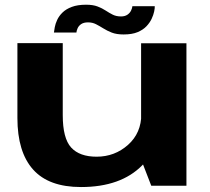

<svg xmlns="http://www.w3.org/2000/svg" viewBox="-20 -768 870 794"><path d="M605.5 0H751V-589H563.5V-108.5ZM239.5 -589.5H52V-280Q52 -139.5 116.8 -67Q181.5 5.5 315 5.5Q479.5 5.5 568 -84.2Q656.5 -174 656.5 -249L564.5 -297Q564.5 -218 509.5 -169Q454.5 -120 379.5 -120Q309 -120 274.2 -158Q239.5 -196 239.5 -292ZM491 -625.5Q526 -625.5 548.8 -635Q571.5 -644.5 585.5 -659.2Q599.5 -674 607 -690Q614.5 -706 617.5 -720.2Q620.5 -734.5 620 -742.5H527.5Q527 -735 522.2 -724.8Q517.5 -714.5 507 -707.2Q496.5 -700 480.5 -700Q461 -700 446.5 -707.2Q432 -714.5 417.2 -724.2Q402.5 -734 383.5 -741.2Q364.5 -748.5 336 -748.5Q301 -748.5 277 -739.5Q253 -730.5 238.5 -716.2Q224 -702 216.5 -685.8Q209 -669.5 206.5 -655.5Q204 -641.5 203 -633.5H296Q296.5 -641 301 -651.2Q305.5 -661.5 316 -668.5Q326.5 -675.5 344 -675.5Q362 -675.5 376.8 -668Q391.5 -660.5 407 -650.8Q422.5 -641 442.2 -633.2Q462 -625.5 491 -625.5Z"/></svg>

Font: Anybody Expanded
Style: Bold
Weight: 700
Width: 7
Designer: Tyler Finck
Foundry: Etcetera Type Company
Version: Version 1.113;gftools[0.9.25]